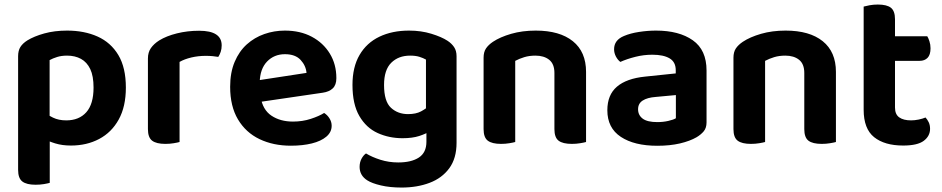

<svg xmlns="http://www.w3.org/2000/svg" viewBox="-20 -627 4152 846"><path d="M292.5 14.3Q254.1 14.3 223.2 4.8Q192.3 -4.7 170.7 -17.1V-136Q188.7 -120.9 213.6 -108.7Q238.5 -96.6 271.6 -96.6Q328.4 -96.6 360.3 -132.5Q392.2 -168.4 392.2 -241.2Q392.2 -292.1 377.7 -322.6Q363.1 -353.2 336.8 -367.6Q310.6 -381.9 275.5 -381.9Q250.7 -381.9 231.7 -375.9Q212.6 -369.9 198.6 -362.2V-52.6H59.8V-379.3Q59.8 -403.9 69.8 -419.9Q79.8 -435.9 100.4 -448.9Q130.1 -467.2 175.2 -479.7Q220.3 -492.2 275.5 -492.2Q351.4 -492.2 409.9 -466Q468.3 -439.8 501.5 -384.4Q534.6 -328.9 534.6 -241.2Q534.6 -157.3 503.1 -100.4Q471.7 -43.6 417 -14.7Q362.4 14.3 292.5 14.3ZM136.5 187Q97 187 78.4 172.7Q59.8 158.4 59.8 121.6V-89.5L199.2 -88.9V178.7Q190.3 181.3 173.3 184.2Q156.4 187 136.5 187Z M771.2 -354.2V-225.3H631.8V-369.3Q631.8 -396.3 644.9 -415.1Q658.1 -433.9 681.4 -448.8Q713.3 -468.5 759.6 -480Q805.9 -491.5 857.6 -491.5Q956.8 -491.5 956.8 -427.1Q956.8 -411.8 952.5 -398.7Q948.1 -385.6 941.8 -376.3Q931.8 -378.3 917.1 -379.6Q902.5 -380.9 885.8 -380.9Q853.7 -380.9 823.3 -373.8Q792.9 -366.6 771.2 -354.2ZM631.8 -264 771.2 -259.9V-1.3Q762.3 1.3 745.3 4.1Q728.4 7 708.5 7Q669 7 650.4 -7.1Q631.8 -21.2 631.8 -58.1Z M1080.8 -171.4 1075.5 -266.8 1330.6 -305.8Q1327.9 -337.7 1304.5 -363Q1281.1 -388.2 1235.6 -388.2Q1188.1 -388.2 1156.8 -355.9Q1125.6 -323.6 1124.3 -263.7L1128.2 -200.8Q1137.2 -143.3 1176.1 -117.3Q1215 -91.3 1270.9 -91.3Q1312.9 -91.3 1349.5 -103.3Q1386.2 -115.3 1408.2 -129.3Q1422.5 -120.4 1431.9 -105.2Q1441.4 -90.1 1441.4 -72.9Q1441.4 -44.6 1417.9 -24.8Q1394.4 -5 1354 5Q1313.5 15 1261.6 15Q1184 15 1123.5 -14Q1063 -43 1028.6 -100.8Q994.1 -158.6 994.1 -244.6Q994.1 -307.5 1013.9 -354.3Q1033.7 -401.1 1067.5 -431.5Q1101.3 -461.8 1144.6 -477Q1187.9 -492.2 1235.3 -492.2Q1302.9 -492.2 1353.6 -465.2Q1404.4 -438.2 1433.2 -391Q1462.1 -343.9 1462.1 -282.5Q1462.1 -252.6 1446.1 -237.5Q1430.2 -222.4 1401.6 -218.4Z M1753.8 -18Q1694.4 -18 1644.1 -40.8Q1593.8 -63.6 1563.5 -115.6Q1533.1 -167.6 1533.1 -252.9Q1533.1 -331.6 1564.3 -384.9Q1595.4 -438.2 1651.7 -465.2Q1708 -492.2 1782.3 -492.2Q1835.5 -492.2 1880.6 -478.3Q1925.7 -464.5 1951.7 -447.5Q1970 -435.6 1980.9 -419.4Q1991.7 -403.3 1991.7 -379.4V-66.4H1856.9V-364.5Q1844.5 -371.5 1827.9 -376.7Q1811.3 -381.9 1786.9 -381.9Q1735.7 -381.9 1704 -350.5Q1672.2 -319.1 1672.2 -252.6Q1672.2 -180.4 1702.5 -152.3Q1732.8 -124.2 1777.9 -124.2Q1812.7 -124.2 1835.1 -136.2Q1857.5 -148.3 1873.5 -163L1878.1 -51.1Q1857.8 -37.7 1827.3 -27.8Q1796.8 -18 1753.8 -18ZM1858.9 -2.2V-97.3H1991.7V2.2Q1991.7 70.8 1959.5 114.5Q1927.4 158.1 1872.6 178.7Q1817.9 199.4 1749.9 199.4Q1697.9 199.4 1658.3 190Q1618.7 180.7 1598.4 167.7Q1564.5 146.1 1564.5 108.2Q1564.5 88.3 1572.9 72.5Q1581.4 56.7 1592.7 49.1Q1619 65.1 1656.2 77Q1693.4 88.8 1734.7 88.8Q1792.5 88.8 1825.7 67.1Q1858.9 45.3 1858.9 -2.2Z M2562.3 -310.3V-214.9H2422.9V-305.6Q2422.9 -345.1 2400 -363.5Q2377.1 -381.9 2339.2 -381.9Q2312.4 -381.9 2290.3 -375.2Q2268.3 -368.5 2250.2 -358.8V-214.9H2110.8V-372.7Q2110.8 -397.6 2121.3 -413.4Q2131.8 -429.2 2152.1 -442.9Q2183.4 -463.8 2232.3 -478Q2281.3 -492.2 2340.6 -492.2Q2446.1 -492.2 2504.2 -445.4Q2562.3 -398.6 2562.3 -310.3ZM2110.8 -262H2250.2V-1.3Q2241.3 1.3 2224.3 4.1Q2207.4 7 2187.5 7Q2148 7 2129.4 -7.1Q2110.8 -21.2 2110.8 -58.1ZM2422.9 -262H2562.3V-1.3Q2553.3 1.3 2536.2 4.1Q2519.1 7 2499.6 7Q2459.7 7 2441.3 -7.1Q2422.9 -21.2 2422.9 -58.1Z M2876.2 15.3Q2774.9 15.3 2715.5 -24Q2656.1 -63.3 2656.1 -141.2Q2656.1 -208.9 2698.3 -245Q2740.5 -281.2 2822.7 -289.5L2957.5 -303.5V-317.6Q2957.5 -353.8 2930.5 -369.8Q2903.4 -385.9 2854.4 -385.9Q2816 -385.9 2779.2 -376.5Q2742.4 -367.2 2713.4 -354.2Q2702.1 -362.5 2693.9 -377.9Q2685.8 -393.4 2685.8 -410Q2685.8 -450.5 2729.3 -468.4Q2757.6 -480.5 2795.7 -486.3Q2833.9 -492.2 2870.6 -492.2Q2972.1 -492.2 3032.7 -449.5Q3093.2 -406.9 3093.2 -316.3V-87.9Q3093.2 -63.2 3080.8 -48.4Q3068.3 -33.6 3049.3 -22.3Q3020.1 -5.4 2976.1 5Q2932.1 15.3 2876.2 15.3ZM2876.2 -89Q2901.7 -89 2924.6 -94.2Q2947.5 -99.4 2958.1 -106V-208.1L2868.5 -199.8Q2832.3 -197.1 2811.9 -184Q2791.5 -171 2791.5 -145.5Q2791.5 -119.7 2811.8 -104.3Q2832.1 -89 2876.2 -89Z M3663.3 -310.3V-214.9H3523.9V-305.6Q3523.9 -345.1 3501 -363.5Q3478.1 -381.9 3440.2 -381.9Q3413.4 -381.9 3391.3 -375.2Q3369.3 -368.5 3351.2 -358.8V-214.9H3211.8V-372.7Q3211.8 -397.6 3222.3 -413.4Q3232.8 -429.2 3253.1 -442.9Q3284.4 -463.8 3333.3 -478Q3382.3 -492.2 3441.6 -492.2Q3547.1 -492.2 3605.2 -445.4Q3663.3 -398.6 3663.3 -310.3ZM3211.8 -262H3351.2V-1.3Q3342.3 1.3 3325.3 4.1Q3308.4 7 3288.5 7Q3249 7 3230.4 -7.1Q3211.8 -21.2 3211.8 -58.1ZM3523.9 -262H3663.3V-1.3Q3654.3 1.3 3637.2 4.1Q3620.1 7 3600.6 7Q3560.7 7 3542.3 -7.1Q3523.9 -21.2 3523.9 -58.1Z M3785.5 -264H3923.6V-153.1Q3923.6 -123 3942.3 -109.8Q3961 -96.6 3994.4 -96.6Q4010.1 -96.6 4027.8 -100.2Q4045.5 -103.9 4058.1 -109.3Q4066.1 -100.7 4072.1 -88.4Q4078.1 -76.1 4078.1 -59.4Q4078.1 -27.5 4050.4 -6.6Q4022.8 14.3 3959.6 14.3Q3877.8 14.3 3831.6 -22.6Q3785.5 -59.6 3785.5 -143.4ZM3872 -358.9V-467.2H4065.8Q4070.8 -459.2 4075.4 -444.9Q4080.1 -430.7 4080.1 -414.1Q4080.1 -385.5 4067.1 -372.2Q4054.2 -358.9 4032.2 -358.9ZM3923.6 -238H3785.5V-598Q3794.4 -600.6 3811.5 -603.8Q3828.6 -607 3847.9 -607Q3887.4 -607 3905.5 -592.9Q3923.6 -578.7 3923.6 -541.9Z"/></svg>

Font: Baloo Tammudu 2
Style: Regular
Weight: 400
Designer: Maithili Shingre, Omkar Shende and Ek Type
Foundry: Ek Type
Version: Version 1.700